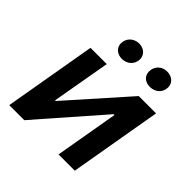

<svg xmlns="http://www.w3.org/2000/svg" viewBox="-188 -869 1019 1019"><g transform="rotate(45 321.0 -359.5)"><path d="M30 0H143L456 -358H462L400 0H522L612 -520H482L189 -190H184L242 -520H120ZM279 -596C316 -596 349 -622 349 -663C349 -695 323 -719 287 -719C248 -719 217 -691 217 -651C217 -620 242 -596 279 -596ZM489 -596C528 -596 560 -622 560 -663C560 -695 535 -719 496 -719C458 -719 428 -691 428 -651C428 -619 452 -596 489 -596Z"/></g></svg>

Font: Fixel Display 20240404 SemiBold
Style: Italic
Weight: 600
Italic angle: -10°
Designer: AlfaBravo + MacPaw
Foundry: Kyrylo Tkachov, Marchela Mozhyna, Serhii Makarenko, Maria Weinstein, Zakhar Kryvoshyya
Version: Version 1.211;Glyphs 3.2 (3225)